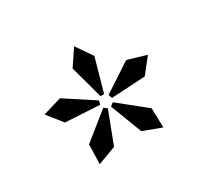

<svg xmlns="http://www.w3.org/2000/svg" viewBox="-89 -843 677 633"><g transform="rotate(-30 250.0 -526.5)"><path d="M371.1 -336.9 301.8 -362.8 255.9 -482.9 268.1 -492.2 369.1 -411.1ZM128.9 -336.9 130.9 -411.1 231.9 -492.2 244.1 -482.9 198.2 -362.8ZM228 -505.9 98.1 -513.2 53.2 -569.8 124 -590.8 231.9 -520ZM243.2 -529.8 209 -654.8 250 -715.8 292 -654.8 256.8 -529.8ZM272.9 -505.9 268.1 -520 376 -590.8 446.8 -569.8 401.9 -513.2Z"/></g></svg>

Font: Charis
Style: Regular
Weight: 400
Designer: Walt Agee, Miriam Martin, Annie Olsen, Victor Gaultney, Lorna Priest, Alan Ward, Bob Hallissy, Martin Hosken, Sharon Cor
Foundry: SIL Global
Version: Version 7.000